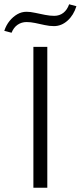

<svg xmlns="http://www.w3.org/2000/svg" viewBox="-36 -877 377 897"><path d="M120 0V-658H185V0ZM18 -724 -16 -733Q-7 -760 9 -779.5Q25 -799 45 -810.5Q65 -822 88 -822Q106 -822 128.5 -817Q151 -812 174.5 -807.5Q198 -803 217 -803Q242 -803 260 -817Q278 -831 287 -857L321 -848Q308 -806 279.5 -780.5Q251 -755 216 -755Q195 -755 172.5 -760Q150 -765 128.5 -769.5Q107 -774 88 -774Q65 -774 46.5 -761.5Q28 -749 18 -724Z"/></svg>

Font: Ysabeau Office Light
Style: Regular
Weight: 300
Designer: Christian Thalmann (Catharsis Fonts)
Version: Version 2.001;gftools[0.9.30]; featfreeze: tnum,lnum,ss02